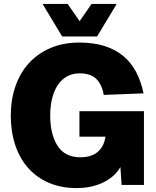

<svg xmlns="http://www.w3.org/2000/svg" viewBox="-20 -943 794 979"><path d="M370 16Q292 16 230 -10.5Q168 -37 124.5 -85.5Q81 -134 58 -202.5Q35 -271 35 -354Q35 -434 58.5 -502.5Q82 -571 127 -620.5Q172 -670 237 -698Q302 -726 384 -726Q457 -726 512.5 -708.5Q568 -691 608 -658Q648 -625 673.5 -577Q699 -529 712 -467L509 -459Q500 -512 471 -540.5Q442 -569 386 -569Q350 -569 322 -553.5Q294 -538 275 -510Q256 -482 246 -442Q236 -402 236 -354Q236 -258 273.5 -199.5Q311 -141 390 -141Q445 -141 477.5 -168Q510 -195 518 -246H385V-376H714V0H600L594 -91Q565 -41 506 -12.5Q447 16 370 16ZM197 -923H325L386 -835L447 -923H575L475 -757H297Z"/></svg>

Font: Geist Black
Style: Regular
Weight: 400
Designer: Basement.studio, Andrés Briganti, Mateo Zaragoza
Foundry: Basement.studio, Vercel, Andrés Briganti, Guido Ferreyra, Mateo Zaragoza
Version: Version 1.401